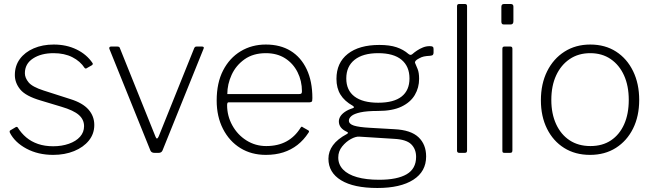

<svg xmlns="http://www.w3.org/2000/svg" viewBox="-20 -762 3260 957"><path d="M402 -423Q380 -457 340.5 -477Q301 -497 247 -497Q185 -497 144.5 -470.5Q104 -444 104 -397Q104 -374 122.5 -351.5Q141 -329 197 -311L331 -268Q392 -249 421 -216Q450 -183 450 -139Q450 -95 423 -61.5Q396 -28 349.5 -9Q303 10 245 10Q170 10 112 -21Q54 -52 29 -101Q28 -104 28 -107Q28 -110 31 -112L58 -128Q60 -130 63.5 -129.5Q67 -129 68 -127Q86 -98 111 -77Q136 -56 169.5 -44.5Q203 -33 245 -33Q288 -33 323.5 -45.5Q359 -58 379 -80.5Q399 -103 399 -133Q399 -166 373 -189Q347 -212 286 -230L183 -261Q108 -283 81 -316Q54 -349 54 -388Q54 -434 79 -468Q104 -502 148 -521Q192 -540 248 -540Q311 -540 361.5 -515.5Q412 -491 441 -448Q443 -445 442.5 -443Q442 -441 440 -438L412 -422Q410 -420 407 -420.5Q404 -421 402 -423Z M987 -530Q993 -530 995 -527Q997 -524 995 -520L790 -12Q785 0 770 0H751Q735 0 730 -11L525 -519Q524 -524 526 -527Q528 -530 534 -530H565Q570 -530 573.5 -528Q577 -526 578 -521L755 -81Q762 -62 771 -82L948 -522Q950 -526 952.5 -528Q955 -530 960 -530H987Z M1112 -238Q1112 -184 1138 -137Q1164 -90 1208.5 -62Q1253 -34 1307 -34Q1365 -34 1407.5 -57Q1450 -80 1478 -125Q1481 -130 1483.5 -130.5Q1486 -131 1489 -128L1517 -112Q1523 -108 1518 -101Q1494 -64 1462.5 -39.5Q1431 -15 1392 -2.5Q1353 10 1305 10Q1233 10 1178 -24Q1123 -58 1091.5 -119.5Q1060 -181 1060 -261Q1060 -349 1092 -411Q1124 -473 1179.5 -506.5Q1235 -540 1305 -540Q1377 -540 1428.5 -508.5Q1480 -477 1508.5 -417Q1537 -357 1537 -273Q1537 -266 1536 -259.5Q1535 -253 1523 -252H1119Q1115 -252 1113.5 -248Q1112 -244 1112 -238ZM1468 -293Q1479 -293 1482 -296Q1485 -299 1485 -307Q1485 -359 1463 -402.5Q1441 -446 1401 -471.5Q1361 -497 1305 -497Q1242 -497 1199 -466.5Q1156 -436 1134.5 -389Q1113 -342 1113 -293Z M2122 -532Q2133 -532 2137 -529Q2141 -526 2141 -518V-500Q2141 -493 2138 -489Q2135 -485 2124 -484Q2105 -483 2093 -480.5Q2081 -478 2069 -471Q2045 -459 2049 -448Q2054 -436 2061.5 -418Q2069 -400 2069 -369Q2069 -325 2047.5 -288.5Q2026 -252 1981 -230.5Q1936 -209 1864 -209Q1808 -209 1776.5 -202Q1745 -195 1732 -184Q1719 -173 1719 -161Q1719 -144 1744 -136Q1769 -128 1824 -125L1946 -118Q2028 -114 2066 -78Q2104 -42 2104 18Q2104 93 2040 134Q1976 175 1861 175Q1743 175 1680 136.5Q1617 98 1617 29Q1617 -7 1639.5 -38Q1662 -69 1709 -94Q1720 -100 1709 -105Q1689 -114 1679 -127Q1669 -140 1669 -157Q1669 -169 1676 -181Q1683 -193 1698.5 -204Q1714 -215 1739 -223Q1745 -225 1744 -228.5Q1743 -232 1738 -235Q1697 -258 1677 -290.5Q1657 -323 1657 -369Q1657 -449 1713.5 -493.5Q1770 -538 1871 -538Q1922 -538 1956.5 -526.5Q1991 -515 2016 -493Q2021 -489 2025.5 -488.5Q2030 -488 2035 -492Q2045 -501 2058.5 -510Q2072 -519 2088 -525.5Q2104 -532 2122 -532ZM1865 -250Q1943 -250 1982 -281Q2021 -312 2021 -371Q2021 -431 1981.5 -464Q1942 -497 1865 -497Q1789 -497 1747.5 -464Q1706 -431 1706 -371Q1706 -312 1747 -281Q1788 -250 1865 -250ZM1770 -81Q1753 -82 1729 -69Q1705 -56 1685.5 -32Q1666 -8 1666 23Q1666 58 1690 83Q1714 108 1759.5 121Q1805 134 1870 134Q1960 134 2007 106.5Q2054 79 2054 20Q2054 -19 2029.5 -43Q2005 -67 1944 -70Z M2308 -13Q2308 -6 2305.5 -3Q2303 0 2295 0H2270Q2258 0 2258 -11V-731Q2258 -742 2268 -742H2298Q2308 -742 2308 -731Z M2534 -13Q2534 -6 2531.5 -3Q2529 0 2521 0H2496Q2488 0 2486 -2.5Q2484 -5 2484 -11V-519Q2484 -530 2494 -530H2524Q2534 -530 2534 -519ZM2539 -656Q2539 -640 2525 -640H2491Q2484 -640 2481.5 -644Q2479 -648 2479 -654V-728Q2479 -742 2492 -742H2526Q2539 -742 2539 -729Z M2921 10Q2847 10 2792 -24.5Q2737 -59 2706.5 -120.5Q2676 -182 2676 -262Q2676 -344 2707 -406.5Q2738 -469 2793.5 -504.5Q2849 -540 2922 -540Q2996 -540 3050.5 -505Q3105 -470 3135.5 -407.5Q3166 -345 3166 -264Q3166 -183 3135.5 -121.5Q3105 -60 3050 -25Q2995 10 2921 10ZM2923 -34Q2983 -34 3025.5 -62.5Q3068 -91 3091 -142.5Q3114 -194 3114 -264Q3114 -334 3090.5 -386Q3067 -438 3024 -467.5Q2981 -497 2922 -497Q2863 -497 2819.5 -467.5Q2776 -438 2752 -386Q2728 -334 2728 -264Q2728 -195 2752 -143Q2776 -91 2819.5 -62.5Q2863 -34 2923 -34Z"/></svg>

Font: Libre Franklin ExtraLight
Style: Regular
Weight: 250
Designer: Pablo Impallari, Rodrigo Fuenzalida, Nhung Nguyen
Foundry: Impallari Type
Version: Version 3.000